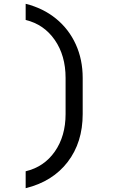

<svg xmlns="http://www.w3.org/2000/svg" viewBox="-20 -865 640 1010"><path d="M115 36Q212 13 268.5 -68Q325 -149 325 -265V-455Q325 -573 268 -655Q211 -737 115 -760V-845Q207 -822 274.5 -767Q342 -712 378.5 -632Q415 -552 415 -455V-265Q415 -116 336 -13Q257 90 115 125Z"/></svg>

Font: JetBrains Mono
Style: Regular
Weight: 400
Monospace: yes
Designer: Philipp Nurullin, Konstantin Bulenkov
Foundry: JetBrains
Version: Version 2.001;December 29, 2023;FontCreator 11.5.0.2427 32-b